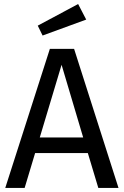

<svg xmlns="http://www.w3.org/2000/svg" viewBox="-20 -931 613 951"><path d="M177 -250 285 -610 392 -250ZM467 0H567L347 -689H227L6 0H102L154 -173H415ZM407 -834 367 -911 167 -804 191 -755Z"/></svg>

Font: Fira Math
Style: Regular
Weight: 400
Designer: Xiangdong Zeng
Foundry: Xiangdong Zeng
Version: Version 0.3.4